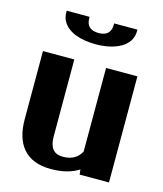

<svg xmlns="http://www.w3.org/2000/svg" viewBox="-113 -829 784 923"><g transform="rotate(15 279.5 -367.5)"><path d="M44 -189C44 -67 100 10 226 10C287 10 331 -3 365 -25L368 0H514V-528H358V-112C341 -81 314 -62 267 -62C221 -62 200 -90 200 -145V-528H44ZM104 -738C104 -722 107 -705 116 -691C141 -648 202 -625 280 -625C368 -625 456 -658 456 -738V-745H340V-738C340 -701 320 -681 280 -681C240 -681 218 -699 218 -738V-745H104Z"/></g></svg>

Font: Aerodynamic
Style: Bd
Weight: 500
Designer: Google
Version: Version 2.000980; 2014